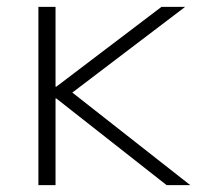

<svg xmlns="http://www.w3.org/2000/svg" viewBox="-20 -540 609 560"><path d="M92 0V-520H142V-287H144L451 -520H520L191 -270L535 0H466L144 -253H142V0Z"/></svg>

Font: M PLUS 1 Light
Style: Regular
Weight: 300
Designer: Coji Morishita
Foundry: UNDERFOREST DESIGN
Version: Version 1.001